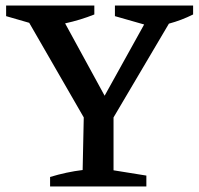

<svg xmlns="http://www.w3.org/2000/svg" viewBox="-20 -670 715 690"><path d="M160 0V-34Q219 -52 277 -59L281 -248L85 -588L2 -612V-650H319V-618Q269 -598 214 -586L356 -326L498 -582L393 -612V-650H674V-618Q632 -597 587 -585L388 -248V-58L506 -39V0Z"/></svg>

Font: Piazzolla Medium
Style: Regular
Weight: 500
Designer: Juan Pablo del Peral
Foundry: Huerta Tipografica
Version: Version 1.330